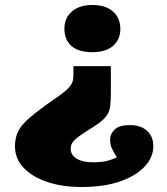

<svg xmlns="http://www.w3.org/2000/svg" viewBox="-20 -551 669 769"><path d="M424 -286V-180Q424 -146 421 -123.5Q418 -101 403 -82.5Q388 -64 354 -43Q307 -14 285 4Q263 22 263 44Q263 70 287 84.5Q311 99 352 99Q388 99 410.5 93Q433 87 448 79Q434 57 427.5 42Q421 27 421 9Q421 -15 439.5 -32.5Q458 -50 501 -50Q543 -50 568.5 -27.5Q594 -5 594 35Q594 78 560.5 115Q527 152 462.5 175Q398 198 306 198Q230 198 170 178Q110 158 75 121.5Q40 85 40 35Q40 1 53 -25.5Q66 -52 101.5 -82Q137 -112 205 -159Q227 -174 240.5 -185.5Q254 -197 261.5 -207Q269 -217 271.5 -227Q274 -237 274 -249V-286ZM350 -531Q403 -531 432.5 -505Q462 -479 462 -435Q462 -393 433 -367.5Q404 -342 350 -342Q294 -342 266 -367Q238 -392 238 -436Q238 -479 268 -505Q298 -531 350 -531Z"/></svg>

Font: Literata Variable Black
Style: Regular
Weight: 900
Designer: Latin by Veronika Burian and Jose Scaglione. Greek by Irene Vlachou. Cyrillic by Vera Evstafieva.
Foundry: TypeTogether
Version: Version 3.021